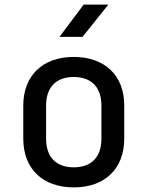

<svg xmlns="http://www.w3.org/2000/svg" viewBox="-20 -805 640 833"><path d="M338 -645 450 -785H343L238 -645ZM300 8C435 8 519 -73 519 -203V-348C519 -477 435 -558 300 -558C165 -558 81 -477 81 -347V-203C81 -73 165 8 300 8ZM300 -79C225 -79 180 -122 180 -203V-347C180 -428 225 -471 300 -471C375 -471 420 -428 420 -347V-203C420 -122 375 -79 300 -79Z"/></svg>

Font: Tekne LDO Medium
Style: Regular
Weight: 500
Monospace: yes
Designer: Alessio Laiso, Mario Rullo, Paolo Rosset
Foundry: Alessio Laiso
Version: Version 1.000;hotconv 1.0.109;makeotfexe 2.5.65596